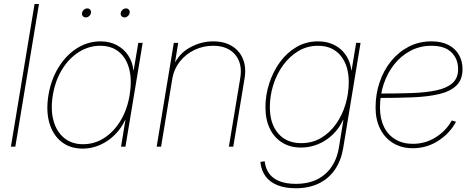

<svg xmlns="http://www.w3.org/2000/svg" viewBox="-20 -748 2411 979"><path d="M178.7 -727.5 58.1 0H35.6L156.2 -727.5Z M401.9 9.8Q337.4 9.8 293.5 -24.9Q249.5 -59.6 231.7 -121.3Q213.9 -183.1 227.1 -263.7Q240.7 -343.8 279.1 -405.5Q317.4 -467.3 372.8 -502.2Q428.2 -537.1 492.2 -537.1Q539.1 -537.1 575.2 -518.1Q611.3 -499 633.5 -465.8Q655.8 -432.6 660.2 -389.6H661.6L685.1 -529.3H707.5L619.6 0H597.2L619.6 -136.7H618.2Q599.1 -94.2 565.7 -61Q532.2 -27.8 490.2 -9Q448.2 9.8 401.9 9.8ZM403.3 -12.7Q462.4 -12.7 511.7 -44.7Q561 -76.7 595 -133.1Q628.9 -189.5 641.1 -263.7Q653.3 -338.4 639.2 -394.8Q625 -451.2 587.2 -482.9Q549.3 -514.6 490.7 -514.6Q433.1 -514.6 382.6 -482.9Q332 -451.2 297.1 -394.8Q262.2 -338.4 249.5 -263.7Q237.3 -189.5 252.7 -133.1Q268.1 -76.7 306.9 -44.7Q345.7 -12.7 403.3 -12.7ZM614.7 -659.2Q605 -659.2 599.4 -666Q593.8 -672.9 595.7 -682.1Q597.2 -691.4 605 -698.2Q612.8 -705.1 622.6 -705.1Q631.8 -705.1 637.2 -698.5Q642.6 -691.9 641.1 -682.1Q639.6 -672.9 631.8 -666Q624 -659.2 614.7 -659.2ZM417.5 -659.2Q407.7 -659.2 402.1 -666Q396.5 -672.9 398.4 -682.1Q399.9 -691.4 407.7 -698.2Q415.5 -705.1 425.3 -705.1Q434.6 -705.1 439.9 -698.5Q445.3 -691.9 443.8 -682.1Q442.4 -672.9 434.6 -666Q426.8 -659.2 417.5 -659.2Z M858.9 -348.6 801.3 0H778.8L866.2 -529.3H888.7L869.6 -412.1H863.8Q891.6 -474.6 948.5 -505.9Q1005.4 -537.1 1066.9 -537.1Q1123.5 -537.1 1162.6 -513.2Q1201.7 -489.3 1219 -447Q1236.3 -404.8 1227.1 -348.6L1169.4 0H1147L1205.1 -350.1Q1217.3 -424.3 1179 -469.5Q1140.6 -514.6 1066.9 -514.6Q1015.6 -514.6 971.2 -493.2Q926.8 -471.7 897 -434.1Q867.2 -396.5 858.9 -348.6Z M1488.3 211.9Q1434.1 211.9 1395.3 196.5Q1356.4 181.2 1334.2 151.1Q1312 121.1 1307.6 77.6L1329.6 74.2Q1334 112.3 1353.3 137.9Q1372.6 163.6 1406.5 176.5Q1440.4 189.5 1488.8 189.5Q1580.1 189.5 1636.7 140.6Q1693.4 91.8 1708 4.9L1731 -136.7H1729.5Q1710 -94.2 1677 -62.3Q1644 -30.3 1602.3 -12.9Q1560.5 4.4 1515.1 4.4Q1459.5 4.4 1418.7 -21Q1377.9 -46.4 1355.7 -92.5Q1333.5 -138.7 1333.5 -201.2Q1333.5 -262.2 1352.5 -321.8Q1371.6 -381.3 1406.7 -430.2Q1441.9 -479 1491.5 -508.1Q1541 -537.1 1601.6 -537.1Q1637.7 -537.1 1667.2 -526.1Q1696.8 -515.1 1718.8 -495.4Q1740.7 -475.6 1754.2 -448.7Q1767.6 -421.9 1771.5 -389.6H1772.9L1795.9 -529.3H1818.4L1730 6.8Q1719.2 71.3 1687.3 117.4Q1655.3 163.6 1605 187.7Q1554.7 211.9 1488.3 211.9ZM1515.6 -18.1Q1572.8 -18.1 1617.7 -44.9Q1662.6 -71.8 1694.1 -116.7Q1725.6 -161.6 1741.9 -216.8Q1758.3 -272 1758.3 -329.1Q1758.3 -413.6 1717 -464.1Q1675.8 -514.6 1601.1 -514.6Q1546.4 -514.6 1501.2 -487.5Q1456.1 -460.4 1423.3 -415.3Q1390.6 -370.1 1373.3 -314.5Q1356 -258.8 1356 -201.7Q1356 -116.7 1398.7 -67.4Q1441.4 -18.1 1515.6 -18.1Z M2084.5 7.8Q2027.8 7.8 1985.1 -18.1Q1942.4 -43.9 1918.7 -90.6Q1895 -137.2 1895 -199.7Q1895 -268.1 1915.8 -329.1Q1936.5 -390.1 1974.6 -436.8Q2012.7 -483.4 2064.7 -510.3Q2116.7 -537.1 2179.7 -537.1Q2231.9 -537.1 2267.1 -518.6Q2302.2 -500 2320.3 -468Q2338.4 -436 2338.4 -396Q2338.4 -341.8 2307.1 -311.8Q2275.9 -281.7 2219.2 -268.3Q2162.6 -254.9 2084.5 -251.7Q2006.3 -248.5 1912.1 -248.5V-271Q2003.4 -271 2077.6 -273.4Q2151.9 -275.9 2205.1 -287.4Q2258.3 -298.8 2287.1 -324.2Q2315.9 -349.6 2315.9 -395Q2315.9 -447.8 2281.7 -481.2Q2247.6 -514.6 2179.7 -514.6Q2122.1 -514.6 2074 -489.5Q2025.9 -464.4 1991 -420.9Q1956.1 -377.4 1936.8 -320.6Q1917.5 -263.7 1917.5 -199.7Q1917.5 -143.1 1937.7 -101.6Q1958 -60.1 1995.8 -37.4Q2033.7 -14.6 2084.5 -14.6Q2148.9 -14.6 2201.7 -47.9Q2254.4 -81.1 2283.7 -133.8L2305.2 -127.4Q2274.4 -68.8 2215.3 -30.5Q2156.2 7.8 2084.5 7.8Z"/></svg>

Font: Inter 24pt Thin
Style: Italic
Weight: 250
Italic angle: -9.3988°
Version: Version 4.001;git-66647c0bb